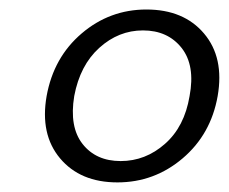

<svg xmlns="http://www.w3.org/2000/svg" viewBox="-20 -729 482 404"><path d="M78.1 -526.9Q92.8 -608.4 151.9 -658.7Q210.9 -709 288.1 -709Q366.7 -709 409.4 -658.4Q452.1 -607.9 438 -526.9Q423.8 -446.3 364.3 -395.8Q304.7 -345.2 227.1 -345.2Q148.9 -345.2 106.4 -395.8Q64 -446.3 78.1 -526.9ZM378.9 -526.9Q391.1 -591.3 362.1 -628.2Q333 -665 280.8 -665Q229.5 -665 189 -628.4Q148.4 -591.8 136.2 -526.9Q125.5 -461.9 153.8 -426Q182.1 -390.1 233.9 -390.1Q286.1 -390.1 327.1 -426.3Q368.2 -462.4 378.9 -526.9Z"/></svg>

Font: SVN-Poppins Light
Style: Italic
Weight: 300
Italic angle: -10°
Designer: Ninad Kale (Devanagari), Jonny Pinhorn (Latin)
Foundry: Indian Type Foundry
Version: Version 3.002 2017